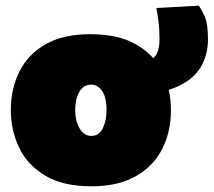

<svg xmlns="http://www.w3.org/2000/svg" viewBox="-20 -638 750 674"><path d="M302 16Q201 16 138.5 -21.5Q76 -59 47 -120Q18 -181 18 -251Q18 -326 48 -386.5Q78 -447 139.8 -482.5Q201.5 -518 297 -518Q395 -518 457.5 -482.2Q520 -446.5 550 -386Q580 -325.5 580 -251Q580 -174 548.8 -113.8Q517.5 -53.5 455.5 -18.8Q393.5 16 302 16ZM301 -161Q328 -161 341 -188Q354 -215 354 -251Q354 -297 338.2 -319Q322.5 -341 300 -341Q273 -341 258.5 -315.5Q244 -290 244 -251Q244 -215 259 -188Q274 -161 301 -161ZM439 -306 419 -412Q470 -412 496 -421.8Q522 -431.5 531 -450.8Q540 -470 540 -499Q540 -534.5 536.8 -559.5Q533.5 -584.5 529 -610L678 -618Q689.5 -601.5 699.8 -577.2Q710 -553 710 -499Q710 -442.5 682.5 -399Q655 -355.5 595.2 -330.8Q535.5 -306 439 -306Z"/></svg>

Font: Commissioner Black
Style: Regular
Weight: 900
Designer: Kostas Bartsokas
Foundry: Kostas Bartsokas
Version: Version 1.000; ttfautohint (v1.8.3)